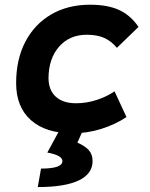

<svg xmlns="http://www.w3.org/2000/svg" viewBox="-20 -547 626 802"><path d="M297.4 -115.7Q341.3 -115.7 383.5 -129.4Q425.8 -143.1 458.5 -165.5L508.3 -58.1Q462.4 -27.3 403.6 -8.8Q344.7 9.8 283.2 9.8Q170.9 9.8 109.1 -45.2Q47.4 -100.1 47.4 -199.7Q47.4 -298.8 85.7 -372.3Q124 -445.8 193.6 -486.6Q263.2 -527.3 356.4 -527.3Q429.2 -527.3 477.3 -505.4Q525.4 -483.4 558.6 -434.6L468.3 -347.2Q444.3 -376 414.6 -388.9Q384.8 -401.9 342.8 -401.9Q270.5 -401.9 226.8 -352.1Q183.1 -302.2 182.6 -220.2Q183.1 -170.4 213.1 -143.1Q243.2 -115.7 297.4 -115.7ZM137.7 234.4 151.4 157.2Q240.7 157.2 240.7 126Q240.7 101.6 177.7 90.3L239.7 -23.9L324.7 1L303.2 48.8Q335 62.5 350.8 80.1Q366.7 97.7 366.7 126Q366.7 179.2 308.6 206.8Q250.5 234.4 137.7 234.4Z"/></svg>

Font: Cascadia Mono
Style: Bold Italic
Weight: 700
Italic angle: -10°
Monospace: yes
Designer: Aaron Bell
Foundry: Saja Typeworks
Version: Version 2404.023; ttfautohint (v1.8.4)